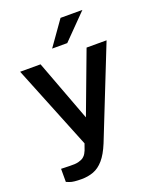

<svg xmlns="http://www.w3.org/2000/svg" viewBox="-161 -816 872 1074"><g transform="rotate(-20 275.0 -279.0)"><path d="M136 165Q86.5 165 66.8 157.2Q47 149.5 47 149.5V71.5L99 73Q130.5 74.5 150.2 69.5Q170 64.5 181 55.8Q192 47 197.2 37.2Q202.5 27.5 205.5 20.5L219 -17.5L17.5 -517H139L276 -151.5L413 -517H532L319 19Q295 77.5 267.2 109.2Q239.5 141 206.8 153Q174 165 136 165ZM333 -723H463L320 -577.5H230Z"/></g></svg>

Font: Public Sans SemiBold
Style: Regular
Weight: 600
Designer: The Public Sans Project Authors: Dan O. Williams and USWDS (Libre Franklin designed by Pablo Impallari and Rodrigo Fuenz
Version: Version 1.007